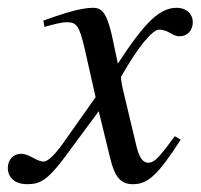

<svg xmlns="http://www.w3.org/2000/svg" viewBox="-47 -461 514 492"><path d="M243 -355C229 -423 217 -441 192 -441C169 -441 136 -434 75 -412L64 -408L67 -392L85 -397C104 -402 116 -404 124 -404C149 -404 156 -396 170 -336L198 -212L116 -96C95 -66 76 -47 65 -47C59 -47 49 -50 39 -56C26 -63 16 -67 7 -67C-13 -67 -27 -51 -27 -31C-27 -5 -8 11 23 11C54 11 74 2 118 -57L206 -176L235 -57C247 -7 262 11 294 11C332 11 358 -13 416 -103L401 -112C393 -102 389 -96 380 -84C357 -54 346 -44 333 -44C319 -44 310 -57 303 -85L271 -219C265 -243 263 -257 263 -264C307 -341 343 -385 361 -385C385 -385 394 -368 413 -368C433 -368 447 -383 447 -404C447 -426 430 -441 406 -441C362 -441 325 -405 255 -298Z"/></svg>

Font: XITS
Style: Italic
Weight: 400
Italic angle: -16.33°
Designer: MicroPress Inc., with final additions and corrections provided by Coen Hoffman, Elsevier (retired)
Version: Version 1.302